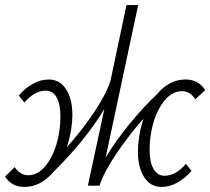

<svg xmlns="http://www.w3.org/2000/svg" viewBox="-26 -731 828 756"><path d="M782 -376 743 -340Q723 -372 690 -372Q646 -372 612 -322Q578 -272 567 -196Q563 -169 563 -142Q563 -93 578.5 -66Q594 -39 622 -39Q645 -39 666.5 -51.5Q688 -64 706 -86L728 -58Q703 -29 672.5 -12Q642 5 610 5Q567 5 542 -33Q517 -71 517 -135Q517 -160 522 -193Q527 -227 539 -264Q480 -197 431.5 -125Q383 -53 366 0H320L385 -302Q348 -240 294 -174Q240 -108 185 -55Q161 -26 132 -10.5Q103 5 71 5Q19 5 -6 -36L32 -73Q53 -41 86 -41Q129 -41 163 -91Q197 -141 208 -217Q212 -244 212 -272Q212 -321 197 -347.5Q182 -374 154 -374Q131 -374 109.5 -361.5Q88 -349 70 -327L48 -355Q73 -384 103.5 -401Q134 -418 166 -418Q209 -418 234 -380Q259 -342 259 -277Q259 -253 254 -220Q248 -185 237 -151Q297 -218 344.5 -289Q392 -360 409 -413L472 -711H518L390 -111Q428 -174 482.5 -241Q537 -308 593 -361Q616 -389 644.5 -403.5Q673 -418 704 -418Q756 -418 782 -376Z"/></svg>

Font: Ysabeau Infant Semilight
Style: Italic
Weight: 300
Italic angle: -12°
Designer: Christian Thalmann (Catharsis Fonts)
Version: Version 0.003